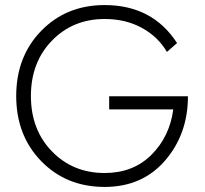

<svg xmlns="http://www.w3.org/2000/svg" viewBox="-20 -729 811 758"><path d="M411 -297V-349H722Q722 -200 632 -95.5Q542 9 393 9Q242 9 143 -92.5Q44 -194 44 -350Q44 -506 143 -607.5Q242 -709 393 -709Q582 -709 679 -559L639 -524Q604 -584 540 -619Q476 -654 393 -654Q268 -654 185 -568.5Q102 -483 102 -350Q102 -217 185 -131.5Q268 -46 393 -46Q506 -46 578 -118Q650 -190 664 -297Z"/></svg>

Font: Renner* Light
Style: Light
Weight: 300
Version: Version 003.000 ; ttfautohint (v0.97) -l 8 -r 50 -G 200 -x 1